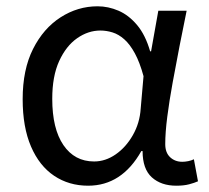

<svg xmlns="http://www.w3.org/2000/svg" viewBox="-20 -577 665 610"><path d="M260 13Q199 13 152 -18.5Q105 -50 78.5 -111.5Q52 -173 52 -262Q52 -356 85 -421.5Q118 -487 172.5 -522Q227 -557 290 -557Q324 -557 356.5 -543Q389 -529 415.5 -497.5Q442 -466 457 -414H460L483 -543H573Q562 -490 550.5 -431Q539 -372 528.5 -314.5Q518 -257 511.5 -206.5Q505 -156 505 -119Q505 -92 520.5 -77.5Q536 -63 559 -63Q568 -63 578 -65Q588 -67 596 -71L609 -1Q598 4 581 8.5Q564 13 540 13Q492 13 462.5 -13.5Q433 -40 433 -97H429Q367 13 260 13ZM279 -64Q315 -64 347.5 -86.5Q380 -109 402 -147.5Q424 -186 427 -232L436 -335Q424 -379 408.5 -407.5Q393 -436 375 -452Q357 -468 337.5 -474Q318 -480 299 -480Q260 -480 225 -455.5Q190 -431 168 -383Q146 -335 146 -263Q146 -168 181.5 -116Q217 -64 279 -64Z"/></svg>

Font: uguzrati15
Style: Book
Weight: 400
Designer: Jelle Bosma - Monotype Design Team, Universal Thirst
Foundry: Monotype Imaging Inc.
Version: Version 2.106